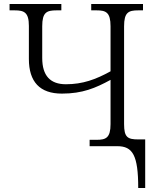

<svg xmlns="http://www.w3.org/2000/svg" viewBox="-20 -734 783 964"><path d="M674 210H709V-34H675C621 -34 603 -44 603 -111V-602C603 -672 625 -682 674 -682H698V-714H438V-682H465C512 -682 535 -672 535 -602V-376C461 -335 395 -311 311 -311C233 -311 192 -353 192 -443V-602C192 -672 214 -682 264 -682H288V-714H28V-682H54C101 -682 125 -672 125 -604V-438C125 -323 180 -264 291 -264C394 -264 460 -292 535 -333V-111C535 -42 512 -32 465 -32H430V0H569C646 0 674 45 674 210Z"/></svg>

Font: Noto Serif Light
Style: Regular
Weight: 300
Designer: Monotype Design Team
Foundry: Monotype Imaging Inc.
Version: Version 2.013